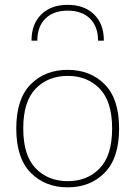

<svg xmlns="http://www.w3.org/2000/svg" viewBox="-20 -781 568 806"><path d="M112.3 -610.4H136.7Q136.7 -669.4 170.4 -702.9Q204.1 -736.3 264.2 -736.3Q324.2 -736.3 357.9 -702.9Q391.6 -669.4 391.6 -610.4H416Q416 -680.7 374.8 -720.7Q333.5 -760.7 264.2 -760.7Q194.8 -760.7 153.6 -720.7Q112.3 -680.7 112.3 -610.4ZM264.2 -462.4Q346.7 -462.4 398.7 -408.7Q450.7 -355 450.7 -241.7Q450.7 -128.4 398.7 -74.5Q346.7 -20.5 264.2 -20.5Q181.6 -20.5 129.6 -74.5Q77.6 -128.4 77.6 -241.7Q77.6 -355 129.6 -408.7Q181.6 -462.4 264.2 -462.4ZM264.2 -487.8Q168.9 -487.8 108.6 -426.8Q48.3 -365.7 48.3 -241.7Q48.3 -117.7 108.6 -56.2Q168.9 5.4 264.2 5.4Q359.4 5.4 419.7 -56.2Q480 -117.7 480 -241.7Q480 -365.7 419.7 -426.8Q359.4 -487.8 264.2 -487.8Z"/></svg>

Font: Estedad VF
Style: Regular
Weight: 100
Designer: Amin Abedi
Version: Version 7.3